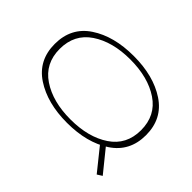

<svg xmlns="http://www.w3.org/2000/svg" viewBox="-151 -980 1394 1394"><g transform="rotate(45 546.5 -282.5)"><path d="M952.5 117 990.5 93 841.5 -91 803 -69ZM534.5 4.5Q738.5 4.5 871.2 -83Q1004 -170.5 1004 -338Q1004 -506 871.2 -594Q738.5 -682 534.5 -682Q331 -682 198.8 -594.2Q66.5 -506.5 66.5 -338Q66.5 -170.5 199.2 -83Q332 4.5 534.5 4.5ZM534.5 -31Q352.5 -31 235 -109.8Q117.5 -188.5 117.5 -338Q117.5 -488.5 235 -567.5Q352.5 -646.5 534.5 -646.5Q718 -646.5 835.5 -567.5Q953 -488.5 953 -338Q953 -188.5 835.5 -109.8Q718 -31 534.5 -31Z"/></g></svg>

Font: Anybody ExtraExpanded ExtraLight
Style: Regular
Weight: 250
Width: 8
Version: Version 1.113;gftools[0.9.25]